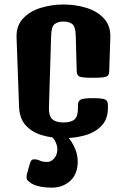

<svg xmlns="http://www.w3.org/2000/svg" viewBox="-20 -613 559 860"><path d="M264.6 5.9Q214.4 5.9 169.4 -7.1Q124.5 -20 95.9 -50.8Q67.4 -81.5 65.4 -134.8L54.2 -444.3Q52.2 -496.6 82.3 -529.3Q112.3 -562 161.1 -577.4Q210 -592.8 264.2 -592.8Q319.8 -592.8 368.4 -577.4Q417 -562 446.5 -529.3Q476.1 -496.6 474.1 -444.3L469.2 -292.5Q468.8 -274.4 455.3 -269.5Q441.9 -264.6 396.5 -264.6Q350.6 -264.6 337.4 -269.5Q324.2 -274.4 323.7 -292.5L319.3 -452.6Q318.4 -494.1 303.5 -505.4Q288.6 -516.6 264.2 -516.6Q240.2 -516.6 225.1 -505.4Q210 -494.1 209 -452.6L199.2 -130.9Q198.2 -93.8 214.1 -79.1Q230 -64.5 264.2 -64.5Q298.3 -64.5 313.7 -78.1Q329.1 -91.8 329.1 -126.5V-141.6Q329.1 -160.2 341.1 -166.7Q353 -173.3 396.5 -173.3Q439.9 -173.3 451.7 -167Q463.4 -160.6 463.4 -142.1V-130.4Q463.4 -79.1 434.6 -49.3Q405.8 -19.5 360.4 -6.8Q314.9 5.9 264.6 5.9ZM211.9 227.5Q177.7 227.5 148.4 220Q119.1 212.4 102.5 193.4Q95.7 184.6 101.6 162.6Q108.9 138.2 114 119.4Q119.1 100.6 130.9 100.6Q147.9 100.6 158.4 106.4Q168.9 112.3 192.9 112.3Q208 112.3 222.4 96.7Q236.8 81.1 236.8 54.7Q236.8 35.6 224.6 14.9Q212.4 -5.9 178.2 -13.7Q199.7 -13.7 221.4 -13.9Q243.2 -14.2 256.3 -14.2Q270.5 -14.2 287.1 4.6Q303.7 23.4 315.9 52Q328.1 80.6 328.1 110.4Q328.1 166.5 294.7 197Q261.2 227.5 211.9 227.5Z"/></svg>

Font: Denk One
Style: Regular
Weight: 400
Designer: Irina Smirnova, Eben Sorkin
Foundry: Sorkin Type Co.f
Version: Version 1.004; ttfautohint (v1.8.4.7-5d5b);gftools[0.9.23]